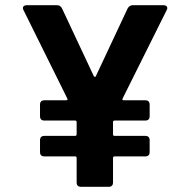

<svg xmlns="http://www.w3.org/2000/svg" viewBox="-20 -720 726 739"><path d="M624 -689Q624 -685 621 -680L452 -341Q449 -334 456 -334H539Q556 -334 556 -317V-273Q556 -256 539 -256H421Q415 -256 415 -250V-203Q415 -197 421 -197H539Q556 -197 556 -180V-135Q556 -118 539 -118H421Q415 -118 415 -112V-18Q415 -1 398 -1H292Q275 -1 275 -18V-112Q275 -118 269 -118H151Q134 -118 134 -135V-180Q134 -197 151 -197H269Q275 -197 275 -203V-250Q275 -256 269 -256H151Q134 -256 134 -273V-317Q134 -334 151 -334H235Q242 -334 239 -341L71 -680Q68 -685 68 -689Q68 -694 72 -697Q76 -700 83 -700H199Q213 -700 219 -687L341 -427Q343 -424 345.5 -424Q348 -424 349 -427L471 -687Q478 -700 491 -700H609Q616 -700 620 -697Q624 -694 624 -689Z"/></svg>

Font: Barlow
Style: Bold
Weight: 700
Designer: Jeremy Tribby
Foundry: Jeremy Tribby
Version: Version 1.101 August 23, 2024